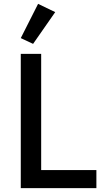

<svg xmlns="http://www.w3.org/2000/svg" viewBox="-20 -978 551 998"><path d="M152 -750 88 -780 178 -958 267 -915ZM88 0V-698H194V-94H481V0Z"/></svg>

Font: Anuphan Medium
Style: Regular
Weight: 500
Designer: Mike Abbink, Paul van der Laan, Pieter van Rosmalen, Mint Tantisuwanna
Foundry: Bold Monday; Cadson Demak
Version: Version 3.002;hotconv 1.0.109;makeotfexe 2.5.65596